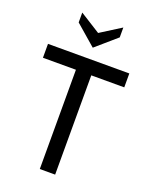

<svg xmlns="http://www.w3.org/2000/svg" viewBox="-170 -1027 873 1116"><g transform="rotate(20 266.5 -469.5)"><path d="M219 -614H15V-700H518V-614H314V0H219ZM140 -878V-939L267 -859L394 -939V-878L267 -768Z"/></g></svg>

Font: Cabin
Style: Regular
Weight: 400
Designer: Pablo Impallari
Foundry: Pablo Impallari. http://www.impallari.com Igino Marini. http://www.ikern.com
Version: Version 2.200